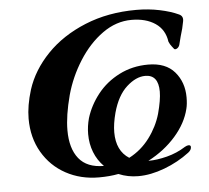

<svg xmlns="http://www.w3.org/2000/svg" viewBox="-50 -717 856 785"><g transform="rotate(-5 378.0 -325.0)"><path d="M236 -341Q214 -258 214 -198Q214 -123 247.5 -81.5Q281 -40 350 -40Q324 -66 310.5 -100.5Q297 -135 297 -175Q297 -207 306 -240Q322 -292 357.5 -337Q393 -382 447 -409.5Q501 -437 566 -437Q638 -437 674.5 -394.5Q711 -352 711 -290Q711 -262 706 -243Q692 -185 646 -132.5Q600 -80 533 -45H536Q568 -45 609.5 -55.5Q651 -66 687 -89Q696 -94 702 -94Q711 -94 711 -86Q711 -74 698 -64Q652 -29 595 -7.5Q538 14 487 14Q444 14 406 -2Q370 5 326 5Q251 5 190.5 -28Q130 -61 95 -121Q60 -181 60 -259Q60 -312 80 -377Q105 -455 168 -520.5Q231 -586 326 -625Q421 -664 537 -664Q587 -664 632.5 -654.5Q678 -645 710 -630Q728 -622 724 -601Q719 -572 709 -541Q702 -515 700 -506Q697 -497 690 -492.5Q683 -488 678 -491Q676 -494 669 -502.5Q662 -511 657 -523Q650 -573 611.5 -599Q573 -625 514 -625Q451 -625 395 -585Q339 -545 297.5 -479.5Q256 -414 236 -341ZM404 -173Q404 -97 456 -64Q506 -90 540 -135.5Q574 -181 589 -233Q604 -289 604 -323Q604 -392 550 -392Q512 -392 473.5 -357Q435 -322 416 -253Q404 -208 404 -173Z"/></g></svg>

Font: EB Garamond
Style: Bold Italic
Weight: 700
Italic angle: -17.2°
Designer: Georg Duffner and Octavio Pardo
Foundry: Georg Duffner
Version: Version 1.000